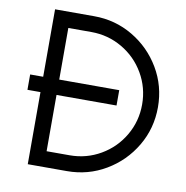

<svg xmlns="http://www.w3.org/2000/svg" viewBox="-76 -739 789 813"><g transform="rotate(10 318.5 -333.0)"><path d="M597 -333Q597 -242 552 -166Q507 -90 431 -45Q355 0 264 0H96V-310H40V-376H96V-666H264Q355 -666 431 -621Q507 -576 552 -500Q597 -424 597 -333ZM529 -333Q529 -405 493.5 -466Q458 -527 397 -562.5Q336 -598 264 -598H165V-376H423V-310H165V-68H264Q336 -68 397 -103.5Q458 -139 493.5 -200Q529 -261 529 -333Z"/></g></svg>

Font: Sulphur Point
Style: Regular
Weight: 400
Designer: Noponies / Dale Sattler
Foundry: Noponies
Version: Version 1.000; ttfautohint (v1.8)